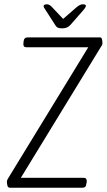

<svg xmlns="http://www.w3.org/2000/svg" viewBox="-20 -874 497 894"><path d="M26 0Q17 0 14.5 -10Q12 -20 12 -28Q12 -35 18 -44L391 -654H103Q87 -654 89 -672L90 -682Q92 -700 109 -700H445Q453 -700 455 -690.5Q457 -681 457 -673Q457 -668 455 -664Q453 -660 450 -656L77 -46H370Q385 -46 384 -28L382 -18Q381 0 364 0ZM365 -854Q380 -854 380 -847Q380 -840 364 -822L307 -757Q293 -742 270 -742Q256 -742 249.5 -745Q243 -748 238 -756L195 -823Q191 -830 187 -835.5Q183 -841 183 -845Q183 -854 199 -854Q211 -854 224 -839L274 -786L335 -839Q352 -854 365 -854Z"/></svg>

Font: Asap Condensed Condensed ExtraLight
Style: Italic
Weight: 200
Width: 3
Italic angle: -6°
Designer: Pablo Cosgaya
Foundry: Omnibus-Type
Version: Version 3.001; ttfautohint (v1.8.4.7-5d5b)